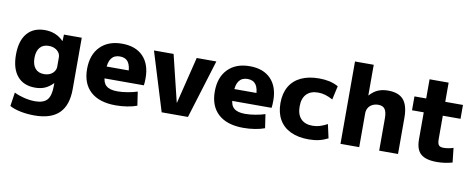

<svg xmlns="http://www.w3.org/2000/svg" viewBox="-75 -1093 4146 1676"><g transform="rotate(10 1997.5 -255.0)"><path d="M281 220Q216 220 157 208Q98 196 61 175L79 53Q116 72 167 84.5Q218 97 265 97Q340 97 372 60Q404 23 404 -65V-87H402Q368 -52 330.5 -36Q293 -20 244 -20Q142 -20 86.5 -86Q31 -152 31 -275Q31 -398 86.5 -464Q142 -530 244 -530Q293 -530 334 -513.5Q375 -497 409 -463H411L413 -520H571V-65Q571 79 499 149.5Q427 220 281 220ZM300 -150Q331 -150 354 -161Q377 -172 390.5 -191.5Q404 -211 404 -235V-315Q404 -340 390.5 -359Q377 -378 354 -389Q331 -400 300 -400Q250 -400 222.5 -367.5Q195 -335 195 -275Q195 -215 222.5 -182.5Q250 -150 300 -150Z M964 10Q819 10 741.5 -60Q664 -130 664 -260Q664 -386 734.5 -458Q805 -530 928 -530Q1048 -530 1114.5 -461.5Q1181 -393 1181 -270Q1181 -253 1180 -233Q1179 -213 1177 -205H757V-310H1047L1026 -278Q1026 -350 1002 -383.5Q978 -417 928 -417Q878 -417 852.5 -382.5Q827 -348 827 -277V-227Q827 -168 858.5 -140.5Q890 -113 958 -113Q1000 -113 1049.5 -121.5Q1099 -130 1134 -142L1152 -20Q1116 -6 1065.5 2Q1015 10 964 10Z M1371 0 1211 -520H1385L1486 -106H1488L1590 -520H1764L1604 0Z M2096 10Q1951 10 1873.5 -60Q1796 -130 1796 -260Q1796 -386 1866.5 -458Q1937 -530 2060 -530Q2180 -530 2246.5 -461.5Q2313 -393 2313 -270Q2313 -253 2312 -233Q2311 -213 2309 -205H1889V-310H2179L2158 -278Q2158 -350 2134 -383.5Q2110 -417 2060 -417Q2010 -417 1984.5 -382.5Q1959 -348 1959 -277V-227Q1959 -168 1990.5 -140.5Q2022 -113 2090 -113Q2132 -113 2181.5 -121.5Q2231 -130 2266 -142L2284 -20Q2248 -6 2197.5 2Q2147 10 2096 10Z M2675 10Q2581 10 2514.5 -21.5Q2448 -53 2413 -113.5Q2378 -174 2378 -260Q2378 -346 2413 -406.5Q2448 -467 2514.5 -498.5Q2581 -530 2675 -530Q2724 -530 2765 -521Q2806 -512 2845 -491L2818 -369Q2783 -388 2751.5 -397.5Q2720 -407 2687 -407Q2620 -407 2584 -369Q2548 -331 2548 -260Q2548 -189 2584 -151Q2620 -113 2687 -113Q2720 -113 2751.5 -122.5Q2783 -132 2818 -151L2845 -29Q2806 -9 2765 0.5Q2724 10 2675 10Z M2956 0V-730H3122V-459H3124Q3158 -497 3196.5 -513.5Q3235 -530 3287 -530Q3380 -530 3423 -479.5Q3466 -429 3466 -320V0H3299V-287Q3299 -343 3281 -368Q3263 -393 3223 -393Q3194 -393 3171 -381.5Q3148 -370 3135.5 -349.5Q3123 -329 3122 -303V0Z M3811 10Q3712 10 3668 -29Q3624 -68 3624 -157V-397H3520V-520H3624V-690H3793V-520H3950V-397H3793V-193Q3793 -152 3804.5 -137Q3816 -122 3848 -122Q3867 -122 3891 -126Q3915 -130 3934 -137L3948 -9Q3910 1 3877.5 5.5Q3845 10 3811 10Z"/></g></svg>

Font: M PLUS 1 ExtraBold
Style: Regular
Weight: 800
Designer: Coji Morishita
Foundry: UNDERFOREST DESIGN
Version: Version 1.001